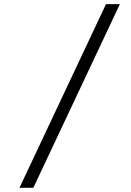

<svg xmlns="http://www.w3.org/2000/svg" viewBox="-20 -806 626 919"><path d="M73.2 92.8 487.3 -786.1H553.7L139.6 92.8Z"/></svg>

Font: CaskaydiaCove NFP Light
Style: Regular
Weight: 300
Designer: Aaron Bell
Foundry: Saja Typeworks
Version: Version 2111.001; VTT 6.35;Nerd Fonts 3.1.1